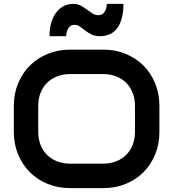

<svg xmlns="http://www.w3.org/2000/svg" viewBox="-20 -968 900 998"><path d="M808.6 -283.2Q808.6 -219.2 786.6 -165.5Q764.6 -111.8 725.6 -72.8Q686.5 -33.7 633.1 -12Q579.6 9.8 516.6 9.8H344.7Q281.7 9.8 228 -12Q174.3 -33.7 135.3 -72.8Q96.2 -111.8 74 -165.5Q51.8 -219.2 51.8 -283.2V-417Q51.8 -480.5 74 -534.4Q96.2 -588.4 135.3 -627.2Q174.3 -666 228 -688Q281.7 -710 344.7 -710H516.6Q579.6 -710 633.1 -688Q686.5 -666 725.6 -627.2Q764.6 -588.4 786.6 -534.4Q808.6 -480.5 808.6 -417ZM681.6 -417Q681.6 -454.6 669.7 -485.1Q657.7 -515.6 636 -537.4Q614.3 -559.1 583.7 -571Q553.2 -583 516.6 -583H344.7Q307.6 -583 277.1 -571Q246.6 -559.1 224.6 -537.4Q202.6 -515.6 190.7 -485.1Q178.7 -454.6 178.7 -417V-283.2Q178.7 -245.6 190.7 -215.1Q202.6 -184.6 224.6 -162.8Q246.6 -141.1 277.1 -129.2Q307.6 -117.2 344.7 -117.2H515.6Q552.7 -117.2 583.3 -129.2Q613.8 -141.1 635.7 -162.8Q657.7 -184.6 669.7 -215.1Q681.6 -245.6 681.6 -283.2ZM621.6 -947.8Q621.6 -900.9 611.8 -868.7Q602.1 -836.4 585.4 -816.7Q568.8 -796.9 546.6 -788.3Q524.4 -779.8 499.5 -779.8Q473.1 -779.8 455.1 -789.1Q437 -798.3 422.9 -809.3Q408.7 -820.3 396 -829.6Q383.3 -838.9 367.7 -838.9Q353 -838.9 344.5 -831.5Q335.9 -824.2 331.5 -814.2Q327.1 -804.2 325.7 -794.4Q324.2 -784.7 323.7 -779.8H237.3Q237.3 -821.3 247.3 -852.8Q257.3 -884.3 274.2 -905.5Q291 -926.8 313.2 -937.3Q335.4 -947.8 360.4 -947.8Q383.3 -947.8 400.1 -938.5Q417 -929.2 431.6 -918.2Q446.3 -907.2 460.2 -898.2Q474.1 -889.2 491.7 -889.2Q506.3 -889.2 514.9 -896.5Q523.4 -903.8 527.8 -913.3Q532.2 -922.9 533.7 -932.6Q535.2 -942.4 535.6 -947.8Z"/></svg>

Font: Audiowide
Style: Regular
Weight: 400
Version: Version 1.003